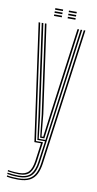

<svg xmlns="http://www.w3.org/2000/svg" viewBox="-98 -727 492 970"><g transform="rotate(10 148.0 -242.0)"><path d="M68.2 201Q52.8 201 37.5 199.8Q22.2 198.5 10.5 196V189.2Q23.8 191.8 38.8 193Q53.8 194.2 68.2 194.2Q102.2 194.2 123.1 183.4Q144 172.5 155 150.8Q166 129 170.2 97L265.2 -600H273.2L178.2 98Q173.8 130.5 162.4 153.6Q151 176.8 128.6 188.9Q106.2 201 68.2 201ZM68.2 173.8Q56.8 173.8 41.8 172.5Q26.8 171.2 10.5 168.8V162Q28.2 165.2 43.6 166.1Q59 167 68.2 167Q100.8 167 116.9 149.6Q133 132.2 138.5 92.5L151.2 0H117.2L33.2 -600H41.2L124.2 -6.8H160.2L146.5 93.8Q141 133 124.2 153.4Q107.5 173.8 68.2 173.8ZM68.2 187.5Q55 187.5 40 186.2Q25 185 10.5 182.5V175.5Q25.2 178 40.2 179.2Q55.2 180.5 68.2 180.5Q112.2 180.5 130.6 158.2Q149 136 154.5 94.8L169.5 -13.5H130.2L115.2 -129.8L49.2 -600H57.5L122.5 -135.8L136 -20.5H170.5L249 -600H257L162.2 95.8Q155.8 144.5 134 166Q112.2 187.5 68.2 187.5ZM142 -27.2 129.8 -141.8 65.5 -600H73.5L137 -148L148 -34H156.5L171 -146L232.8 -600H241L177.8 -135.8L163.5 -27.2ZM174 -677V-685H214V-677ZM104 -645V-653H144V-645ZM104 -661V-669H144V-661ZM104 -677V-685H144V-677ZM174 -645V-653H214V-645ZM174 -661V-669H214V-661Z"/></g></svg>

Font: Big Shoulders Inline Text Thin Thin
Style: Regular
Weight: 250
Version: Version 2.002